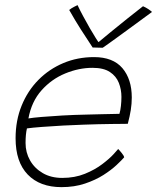

<svg xmlns="http://www.w3.org/2000/svg" viewBox="-20 -764 630 770"><path d="M478 -133Q468.5 -122 447.5 -102.2Q426.5 -82.5 394.8 -62.2Q363 -42 320.8 -27.8Q278.5 -13.5 226.5 -13.5Q140 -13.5 91.2 -64Q42.5 -114.5 42.5 -209.5Q42.5 -281 66.8 -340.5Q91 -400 134 -443.5Q177 -487 234 -511Q291 -535 357 -535Q433 -535 470.8 -490.8Q508.5 -446.5 508.5 -373Q508.5 -348 504.5 -322.8Q500.5 -297.5 492.5 -267.5Q489 -267.5 471.8 -267.2Q454.5 -267 428.5 -266.8Q402.5 -266.5 372.8 -265.8Q343 -265 314.5 -264Q278.5 -263 233.5 -260.5Q188.5 -258 148.5 -255Q108.5 -252 88 -249Q82.5 -225.5 82.5 -190.5Q82.5 -152.5 100.5 -120.8Q118.5 -89 151.5 -69.8Q184.5 -50.5 229.5 -50.5Q280 -50.5 320.5 -67Q361 -83.5 390.2 -105.8Q419.5 -128 435.8 -146Q452 -164 454 -166.5Q456.5 -164 460.2 -159.8Q464 -155.5 468 -150.5Q472 -145.5 474.8 -141Q477.5 -136.5 478 -133ZM94 -289Q111 -292 146.8 -295Q182.5 -298 230 -300.8Q277.5 -303.5 329 -304.5Q359.5 -305.5 388.2 -306Q417 -306.5 436.8 -307Q456.5 -307.5 459 -307.5Q463 -321 465 -339.5Q467 -358 467 -375.5Q467 -405 456.5 -431.8Q446 -458.5 420.8 -475.2Q395.5 -492 351 -492Q296.5 -492 241.8 -469.5Q187 -447 146.8 -402Q106.5 -357 94 -289ZM553.5 -739Q559.5 -736.5 564.8 -733.5Q570 -730.5 574.8 -727.5Q579.5 -724.5 583.2 -721.5Q587 -718.5 589.5 -716Q546 -684 512.5 -659.5Q479 -635 455 -617.5Q431 -600 415.5 -589Q400 -578 392 -572.5Q385.5 -572.5 378 -572.8Q370.5 -573 363.8 -573.2Q357 -573.5 351.5 -573.5Q328.5 -608 305 -644.8Q281.5 -681.5 257.5 -724Q261.5 -727.5 266.8 -730.8Q272 -734 278.2 -737.2Q284.5 -740.5 291 -743.5Q300.5 -723 313.8 -698.5Q327 -674 340.2 -651Q353.5 -628 363.8 -611.8Q374 -595.5 377.5 -592H371.5Q390 -607.5 423.2 -634.8Q456.5 -662 492 -690.5Q527.5 -719 553.5 -739Z"/></svg>

Font: Grandstander Thin Thin
Style: Italic
Weight: 250
Italic angle: -15°
Version: Version 1.200